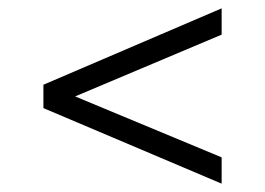

<svg xmlns="http://www.w3.org/2000/svg" viewBox="-20 -573 636 460"><path d="M511 -196V-133L84 -314V-370L511 -553V-490L160 -342Z"/></svg>

Font: Montagu Slab 16pt Light
Style: Regular
Weight: 300
Designer: Florian Karsten
Foundry: Florian Karsten
Version: Version 1.000; ttfautohint (v1.8.3)